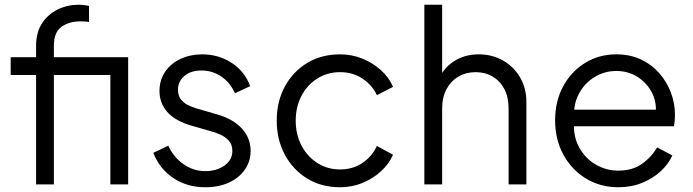

<svg xmlns="http://www.w3.org/2000/svg" viewBox="-20 -777 2919 809"><path d="M132 0V-461H25V-536H132V-584Q132 -640 157 -678.5Q182 -717 223 -737Q264 -757 311 -757Q321 -757 334 -755.5Q347 -754 355 -752V-684Q348 -686 336 -686.5Q324 -687 319 -687Q271 -687 239 -664Q207 -641 207 -584V-536H508V-461H207V0ZM445 0V-536H520V0Z M626 -133 689 -163Q712 -114 753.5 -85Q795 -56 845 -56Q893 -56 926 -79.5Q959 -103 959 -141Q959 -169 943 -185.5Q927 -202 906 -211Q885 -220 869 -224L792 -246Q718 -267 685 -305Q652 -343 652 -393Q652 -440 676 -475Q700 -510 741 -529Q782 -548 832 -548Q900 -548 955.5 -512.5Q1011 -477 1034 -414L970 -384Q950 -429 912.5 -454.5Q875 -480 829 -480Q784 -480 757 -457Q730 -434 730 -399Q730 -372 744 -356Q758 -340 776.5 -332Q795 -324 809 -320L898 -294Q963 -275 999.5 -235Q1036 -195 1036 -141Q1036 -97 1011.5 -62Q987 -27 944 -7.5Q901 12 845 12Q768 12 710 -27Q652 -66 626 -133Z M1146 -269Q1146 -349 1180 -412Q1214 -475 1274 -511.5Q1334 -548 1413 -548Q1463 -548 1507 -530Q1551 -512 1585 -481.5Q1619 -451 1636 -411L1568 -376Q1548 -419 1507 -446Q1466 -473 1413 -473Q1360 -473 1317.5 -446.5Q1275 -420 1250.5 -373.5Q1226 -327 1226 -268Q1226 -210 1250.5 -163.5Q1275 -117 1317.5 -90Q1360 -63 1413 -63Q1466 -63 1506.5 -90Q1547 -117 1568 -162L1636 -125Q1619 -86 1585 -55Q1551 -24 1507 -6Q1463 12 1413 12Q1334 12 1274 -25Q1214 -62 1180 -125.5Q1146 -189 1146 -269Z M1768 0V-757H1843V-432L1826 -436Q1846 -488 1891.5 -518Q1937 -548 1997 -548Q2054 -548 2099.5 -522Q2145 -496 2171.5 -450.5Q2198 -405 2198 -348V0H2123V-319Q2123 -368 2105 -402Q2087 -436 2055.5 -454.5Q2024 -473 1984 -473Q1944 -473 1912 -454.5Q1880 -436 1861.5 -401.5Q1843 -367 1843 -319V0Z M2319 -270Q2319 -351 2353 -413.5Q2387 -476 2445.5 -512Q2504 -548 2577 -548Q2635 -548 2680.5 -526.5Q2726 -505 2758 -468.5Q2790 -432 2807 -386.5Q2824 -341 2824 -293Q2824 -283 2823 -270.5Q2822 -258 2820 -245H2367V-315H2777L2741 -285Q2750 -340 2728.5 -383.5Q2707 -427 2667 -452.5Q2627 -478 2577 -478Q2527 -478 2484.5 -452Q2442 -426 2418 -379.5Q2394 -333 2399 -269Q2394 -205 2419.5 -157.5Q2445 -110 2489.5 -84Q2534 -58 2585 -58Q2644 -58 2684 -86Q2724 -114 2749 -156L2813 -122Q2797 -86 2764 -55.5Q2731 -25 2685.5 -6.5Q2640 12 2585 12Q2510 12 2449.5 -24.5Q2389 -61 2354 -125Q2319 -189 2319 -270Z"/></svg>

Font: Kosmopol Plus Jakarta Sans
Style: Regular
Weight: 400
Designer: Gumpita Rahayu
Foundry: Tokotype
Version: Version 2.006